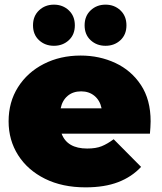

<svg xmlns="http://www.w3.org/2000/svg" viewBox="-20 -796 696 826"><path d="M348 10Q248 10 173.5 -27Q99 -64 58 -128.5Q17 -193 17 -274Q17 -357 57.5 -421Q98 -485 168.5 -521Q239 -557 327 -557Q408 -557 476.5 -525Q545 -493 586.5 -430Q628 -367 628 -274Q628 -262 627 -247.5Q626 -233 625 -221H245Q269 -157 355 -157Q393 -157 417.5 -167Q442 -177 469 -197L587 -78Q547 -35 488.5 -12.5Q430 10 348 10ZM241 -330H417Q410 -364 386.5 -383.5Q363 -403 329 -403Q294 -403 271 -383.5Q248 -364 241 -330ZM212 -599Q174 -599 148 -623Q122 -647 122 -687Q122 -727 148 -751.5Q174 -776 212 -776Q250 -776 276 -751.5Q302 -727 302 -687Q302 -647 276 -623Q250 -599 212 -599ZM434 -599Q396 -599 370 -623Q344 -647 344 -687Q344 -727 370 -751.5Q396 -776 434 -776Q472 -776 498 -751.5Q524 -727 524 -687Q524 -647 498 -623Q472 -599 434 -599Z"/></svg>

Font: Montserrat Black
Style: Regular
Weight: 900
Designer: Julieta Ulanovsky
Foundry: Julieta Ulanovsky
Version: Version 9.000; ttfautohint (v1.8.4.7-5d5b)